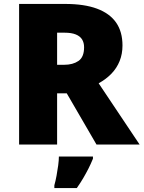

<svg xmlns="http://www.w3.org/2000/svg" viewBox="-20 -734 729 975"><path d="M311 -714Q408 -714 472.5 -690Q537 -666 569.5 -619.5Q602 -573 602 -503Q602 -460 587.5 -424Q573 -388 546 -360Q519 -332 481 -311L689 0H470L319 -260H270V0H77V-714ZM308 -568H270V-405H306Q350 -405 378.5 -424.5Q407 -444 407 -494Q407 -517 397 -533.5Q387 -550 365 -559Q343 -568 308 -568ZM452 72Q441 99 429 122.5Q417 146 403 170Q389 194 370 221H256V207Q262 186 267 159Q272 132 275.5 106Q279 80 279 61H452Z"/></svg>

Font: Noto Sans Devanagari Black
Style: Regular
Weight: 900
Version: Version 2.003